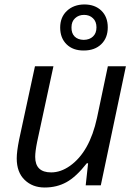

<svg xmlns="http://www.w3.org/2000/svg" viewBox="-20 -833 617 863"><path d="M138.2 -127.9Q138.2 -58.1 210 -58.1Q252.9 -58.1 294.4 -87.4Q382.8 -149.9 416 -303.2L464.8 -535.2H545.9L433.1 0H365.2L376 -99.1H370.1Q322.3 -38.1 278.8 -14.2Q235.4 9.8 180.7 9.8Q126 9.8 90.8 -24.4Q55.2 -58.6 55.2 -121.1Q55.2 -151.4 65.9 -205.1L137.2 -535.2H220.2L147 -195.8Q138.2 -152.3 138.2 -127.9ZM397.9 -751Q382.3 -766.1 357.9 -766.1Q333.5 -766.1 317.4 -751Q301.3 -736.3 301.3 -710Q300.8 -683.6 315.4 -668.9Q330.1 -654.3 356.4 -653.8Q382.8 -654.3 397.9 -668.9Q413.6 -683.6 413.6 -710Q413.6 -736.3 397.9 -751ZM356.9 -606Q308.1 -605.5 279.3 -633.8Q250.5 -662.1 250.5 -709Q250.5 -755.9 280.8 -784.2Q311 -812.5 358.9 -813Q406.7 -813 435.5 -785.2Q464.4 -757.3 464.4 -710Q464.4 -662.6 435.1 -634.3Q405.8 -606 356.9 -606Z"/></svg>

Font: OpenSans-Italic
Style: Italic
Weight: 400
Italic angle: -12°
Foundry: Ascender Corporation
Version: Version 1.10